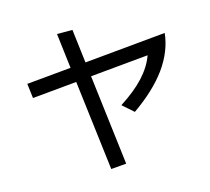

<svg xmlns="http://www.w3.org/2000/svg" viewBox="-117 -941 1234 1127"><g transform="rotate(-15 500.0 -378.0)"><path d="M450.2 -510.7Q538.1 -519.5 802.7 -543.9Q779.3 -478.5 723.6 -418Q667 -357.4 578.1 -300.8Q600.6 -281.2 644.5 -242.2Q777.3 -335 849.6 -434.6Q921.9 -535.2 933.6 -644.5Q768.6 -628.9 439.5 -597.7Q433.6 -648.4 415 -801.8Q391.6 -801.8 321.3 -801.8Q328.1 -749 346.7 -589.8Q279.3 -584 77.1 -564.5Q80.1 -542 87.9 -475.6Q155.3 -481.4 357.4 -501Q374 -364.3 423.8 45.9Q447.3 43.9 516.6 38.1Q500 -99.6 450.2 -510.7Z"/></g></svg>

Font: Aptus Gothic JP
Style: Medium
Weight: 400
Designer: Fuminori Ogawa / Motoya
Version: Version 1